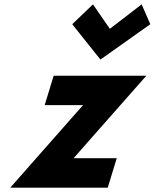

<svg xmlns="http://www.w3.org/2000/svg" viewBox="-20 -860 709 880"><path d="M406.1 -840 311.1 -749 440.3 -587 668.9 -749 629.2 -840 483.4 -728ZM650.7 -513H226L184.7 -378H360.4L27.1 0H473.9L515.1 -135H317.4Z"/></svg>

Font: Hussar
Style: BdSuprConOblThree
Weight: 700
Foundry: Cannot Into Space Fonts
Version: Version 2.00